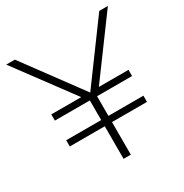

<svg xmlns="http://www.w3.org/2000/svg" viewBox="-163 -835 927 965"><g transform="rotate(-30 300.0 -352.5)"><path d="M279 0V-189H76V-225H279V-339H76V-375H255V-368L5 -705H55L308 -362H293L545 -705H595L347 -368V-375H524V-339H321V-225H524V-189H321V0Z"/></g></svg>

Font: Mulish ExtraLight ExtraLight
Style: Regular
Weight: 250
Version: Version 3.603